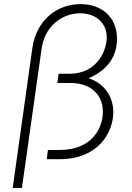

<svg xmlns="http://www.w3.org/2000/svg" viewBox="-20 -777 646 937"><path d="M138 -543 42 140H87L183 -539C198 -647 280 -712 371 -712C452 -712 501 -661 501 -595C501 -528 452 -417 319 -417H266L260 -372H324C421 -372 482 -317 482 -231C482 -150 427 -45 271 -45H214L208 0H269C465 0 533 -136 533 -230C533 -305 489 -371 412 -395C510 -436 551 -508 551 -587C551 -696 474 -757 373 -757C258 -757 157 -678 138 -543Z"/></svg>

Font: Mluvka ExtraLight
Style: Italic
Weight: 200
Italic angle: -8°
Designer: Modified by Jiří Krblich, Original typeface by Gumpita Rahayu
Foundry: Gumpita Rahayu & Jiří Krblich
Version: Version 2.000;Glyphs 3.1.1 (3134)